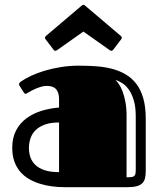

<svg xmlns="http://www.w3.org/2000/svg" viewBox="-20 -777 670 797"><path d="M249 0Q222.7 0 196 -3.4Q169.4 -6.8 145.3 -14.4Q121.1 -22 100.1 -34.2Q79.1 -46.4 63.7 -64.5Q48.3 -82.5 39.6 -106.9Q30.8 -131.3 30.8 -163.1Q30.8 -205.6 46.9 -235.8Q63 -266.1 90.1 -286.1Q117.2 -306.2 152.3 -316.9Q187.5 -327.6 225.1 -330.6V-364.3Q225.1 -383.3 220.2 -394.5Q215.3 -405.8 207.8 -411.4Q200.2 -417 191.2 -418.7Q182.1 -420.4 173.8 -420.4Q164.1 -420.4 153.1 -417.5Q142.1 -414.6 131.8 -410.4Q121.6 -406.2 112.3 -401.4Q103 -396.5 96.7 -392.6Q93.8 -390.6 91.3 -389.2Q88.9 -387.7 86.4 -387.7Q82 -387.7 78.1 -394L61.5 -420.4Q59.1 -423.8 59.1 -427.7Q59.1 -431.6 62.3 -434.6Q65.4 -437.5 68.4 -439.5Q84.5 -450.7 109.4 -462.4Q134.3 -474.1 165.3 -483.4Q196.3 -492.7 232.4 -498.5Q268.6 -504.4 307.1 -504.4Q343.8 -504.4 378.7 -502Q413.6 -499.5 444.6 -491.5Q475.6 -483.4 501.2 -468.5Q526.9 -453.6 545.7 -429.2Q564.5 -404.8 574.7 -369.1Q585 -333.5 585 -283.7V-65.9Q585 -49.8 582 -37.4Q579.1 -24.9 570.8 -16.6Q562.5 -8.3 547.9 -4.2Q533.2 0 509.8 0ZM225.1 -268.6Q189.9 -268.6 166 -259.8Q142.1 -251 127.4 -236.3Q112.8 -221.7 106.4 -202.4Q100.1 -183.1 100.1 -162.6Q100.1 -142.1 106.4 -123.8Q112.8 -105.5 127.4 -91.8Q142.1 -78.1 166 -70.3Q189.9 -62.5 225.1 -62.5ZM505.4 -41Q517.1 -41 524.4 -41.7Q531.7 -42.5 536.1 -45.7Q540.5 -48.8 542 -54.9Q543.5 -61 543.5 -72.3V-294.4Q543.5 -334 535.2 -361.1Q526.9 -388.2 514.4 -405.5Q502 -422.9 487.3 -431.9Q472.7 -440.9 460 -445.3Q465.8 -439 473.9 -427.2Q481.9 -415.5 488.8 -397.5Q495.6 -379.4 500.5 -354.2Q505.4 -329.1 505.4 -296.4ZM326.2 -646 216.8 -568.8Q214.8 -567.9 213.4 -566.9Q211.9 -565.9 210.4 -565.9Q205.6 -565.9 202.1 -570.8L169.4 -613.8Q166.5 -617.2 166.5 -620.6Q166.5 -624 170.9 -627.9L319.3 -753.9Q320.8 -754.9 322.3 -755.9Q323.7 -756.8 326.2 -756.8Q328.6 -756.8 330.1 -755.9Q331.5 -754.9 333 -753.9L481.4 -627.9Q485.8 -624 485.8 -620.6Q485.8 -617.2 482.9 -613.8L450.2 -570.8Q446.3 -565.9 441.9 -565.9Q440.4 -565.9 439 -566.9Q437.5 -567.9 435.5 -568.8Z"/></svg>

Font: Fascinate Inline
Style: Regular
Weight: 900
Designer: Astigmatic (AOETI)
Foundry: Astigmatic (AOETI)
Version: Version 1.000